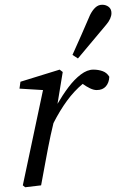

<svg xmlns="http://www.w3.org/2000/svg" viewBox="-20 -780 489 808"><path d="M76 0 161 -401 62 -407 66 -436 231 -487 244 -477 222 -343Q244 -381 268.5 -413.5Q293 -446 320 -466.5Q347 -487 373 -487Q394 -487 412 -480.5Q430 -474 440 -457Q439 -432 425.5 -416.5Q412 -401 387 -401Q374 -401 358.5 -408.5Q343 -416 328 -427Q292 -397 262 -356Q232 -315 205 -262L193 -210Q182 -158 172.5 -105.5Q163 -53 153 0L86 8ZM285 -549Q304 -591 322.5 -633Q341 -675 359 -717Q369 -737 381.5 -748.5Q394 -760 410 -760Q426 -760 437.5 -751Q449 -742 449 -725Q449 -702 427 -676Q397 -640 367.5 -605Q338 -570 308 -534Z"/></svg>

Font: Source Serif Pro
Style: Italic
Weight: 400
Italic angle: -12°
Designer: Frank Grießhammer
Foundry: Adobe Systems Incorporated
Version: Version 3.001;hotconv 1.0.111;makeotfexe 2.5.65597